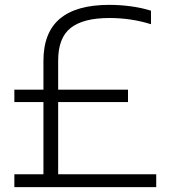

<svg xmlns="http://www.w3.org/2000/svg" viewBox="-20 -769 708 789"><path d="M622 -53V0H39V-53H158.5V-349.5H39V-400.5H158.5V-518.5Q158.5 -635.5 226.2 -692.2Q294 -749 428.5 -749Q474 -749 518.2 -743Q562.5 -737 600.5 -725V-669.5Q519 -695 429.5 -695Q322.5 -695 270.8 -654.5Q219 -614 219 -520V-400.5H506V-349.5H219V-53Z"/></svg>

Font: Encode Sans Semi Expanded Light
Style: Regular
Weight: 300
Width: 6
Designer: Multiple Designers
Foundry: Impallari Type
Version: Version 2.000